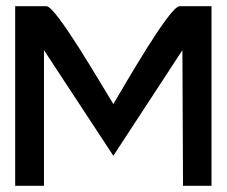

<svg xmlns="http://www.w3.org/2000/svg" viewBox="-20 -600 734 620"><path d="M29 0H122V-438L346 -97L569 -438L571 0H663V-580H560C528 -580 385 -329 346 -264C308 -325 161 -580 130 -580H29Z"/></svg>

Font: Charger Pro
Style: ExBdExt
Weight: 400
Designer: Jasper
Foundry: Cannot Into Space Fonts
Version: Version 1.09